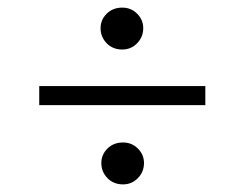

<svg xmlns="http://www.w3.org/2000/svg" viewBox="-20 -535 600 504"><path d="M83 -259V-309H519V-259ZM303 -51Q278 -51 262 -67.5Q246 -84 246 -107Q246 -129 262 -145Q278 -161 303 -161Q326 -161 342 -145Q358 -129 358 -107Q358 -84 342 -67.5Q326 -51 303 -51ZM301 -405Q276 -405 260 -421.5Q244 -438 244 -461Q244 -483 260 -499Q276 -515 301 -515Q324 -515 340 -499Q356 -483 356 -461Q356 -438 340 -421.5Q324 -405 301 -405Z"/></svg>

Font: Baskervville SemiBold
Style: Italic
Weight: 600
Italic angle: -18°
Version: Version 1.100